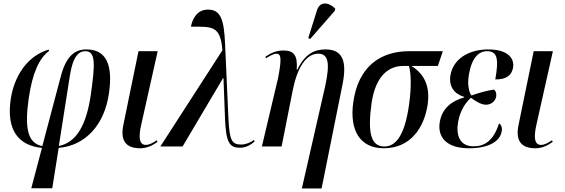

<svg xmlns="http://www.w3.org/2000/svg" viewBox="-20 -824 3177 1080"><path d="M156 235H274L310 8C461 -5 568 -122 593 -300C615 -453 582 -546 466 -546C399 -546 351 -507 321 -391L218 -2C133 -19 119 -108 141 -267C162 -414 201 -498 257 -538L253 -545C133 -509 59 -395 40 -264C15 -88 87 -5 216 8ZM374 -404C391 -509 424 -536 460 -536C519 -536 515 -464 491 -293C466 -117 408 -22 311 -3Z M768 10C808 10 840 -7 866 -26L862 -35C842 -22 822 -9 800 -9C762 -9 759 -54 774 -121L867 -536H759L674 -122C654 -27 694 10 768 10Z M882 0H1007L1235 -385H1237L1246 -150C1252 -19 1272 7 1331 7C1359 7 1389 -7 1412 -28L1409 -37C1389 -22 1362 -11 1337 -11C1284 -11 1271 -34 1265 -156L1246 -578C1240 -716 1221 -770 1149 -770C1089 -770 1062 -718 1054 -674C1175 -674 1220 -680 1231 -541Z M1725 -605 1863 -763 1866 -775C1831 -812 1779 -819 1763 -766L1714 -610ZM1678 236H1789L1907 -351C1934 -487 1903 -546 1811 -546C1751 -546 1696 -523 1653 -433H1649C1655 -513 1633 -540 1574 -540C1535 -540 1503 -526 1473 -505L1476 -496C1500 -512 1522 -522 1535 -522C1562 -522 1565 -493 1544 -384L1453 0H1564L1627 -318C1652 -443 1702 -522 1770 -522C1827 -522 1837 -470 1810 -343Z M2139 10C2285 10 2366 -100 2386 -239C2400 -343 2364 -410 2294 -453H2443L2471 -536H2281C2120 -536 1995 -450 1967 -248C1945 -89 2006 10 2139 10ZM2142 0C2066 0 2047 -78 2070 -243C2093 -404 2172 -453 2247 -453H2280C2291 -421 2296 -341 2281 -236C2258 -71 2211 0 2142 0Z M2618 10C2737 10 2794 -34 2802 -85C2806 -104 2800 -123 2787 -130C2754 -26 2701 -1 2643 -1C2565 -1 2544 -65 2557 -139C2570 -209 2602 -249 2629 -274C2664 -248 2691 -235 2714 -235C2742 -235 2766 -254 2771 -280C2774 -300 2768 -313 2759 -320C2727 -316 2683 -305 2632 -287C2619 -302 2607 -348 2618 -407C2634 -499 2673 -536 2719 -536C2777 -536 2787 -495 2766 -377C2832 -377 2859 -403 2866 -444C2874 -491 2843 -546 2726 -546C2617 -546 2530 -493 2514 -402C2503 -339 2534 -296 2591 -279V-276C2523 -257 2467 -216 2454 -139C2439 -54 2490 10 2618 10Z M2991 10C3031 10 3063 -7 3089 -26L3085 -35C3065 -22 3045 -9 3023 -9C2985 -9 2982 -54 2997 -121L3090 -536H2982L2897 -122C2877 -27 2917 10 2991 10Z"/></svg>

Font: Noto Serif Display Condensed Medium
Style: Italic
Weight: 500
Width: 3
Italic angle: -12°
Designer: Monotype Design Team
Foundry: Monotype Imaging Inc.
Version: Version 2.009